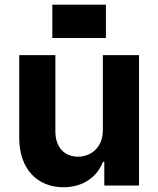

<svg xmlns="http://www.w3.org/2000/svg" viewBox="-20 -776 662 803"><path d="M198.9 -617.2H422.9V-756.4H198.9ZM410.2 -545.5V-232.2C410.5 -159.1 360.4 -120.7 306.1 -120.7C248.9 -120.7 212 -160.9 211.6 -225.1V-545.5H60.4V-198.2C60.7 -70.7 135.3 7.1 245 7.1C327.1 7.1 386 -35.2 410.5 -99.1H416.2V0H561.4V-545.5Z"/></svg>

Font: TID UI
Style: Bold
Weight: 700
Designer: The TID Project Authors
Foundry: Bakken & Bæck
Version: Version 1.001;hotconv 1.0.109;makeotfexe 2.5.65596